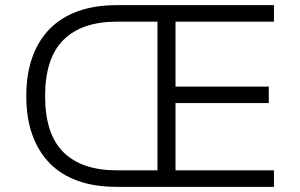

<svg xmlns="http://www.w3.org/2000/svg" viewBox="-20 -725 1165 745"><path d="M432 0Q347 0 281.5 -23.5Q216 -47 172 -92.5Q128 -138 105 -203Q82 -268 82 -352Q82 -436 105 -501.5Q128 -567 172.5 -612.5Q217 -658 282.5 -681.5Q348 -705 432 -705H1043V-641H661V-389H1023V-325H661V-64H1043V0ZM435 -64H591V-641H435Q297 -641 226 -570Q155 -499 155 -352Q155 -205 226 -134.5Q297 -64 435 -64Z"/></svg>

Font: Nunito Sans 7pt Light
Style: Regular
Weight: 300
Designer: Vernon Adams
Foundry: Vernon Adams
Version: Version 3.101;gftools[0.9.27]